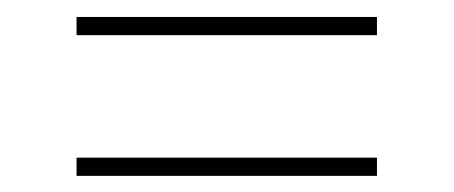

<svg xmlns="http://www.w3.org/2000/svg" viewBox="-20 -340 548 232"><path d="M72.5 -319.5H435.5V-297.5H72.5ZM72.5 -149.5H435.5V-127.5H72.5Z"/></svg>

Font: Newsreader 24pt ExtraLight
Style: Regular
Weight: 250
Designer: Hugues Gentile
Foundry: Production Type
Version: Version 1.003